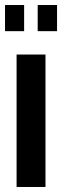

<svg xmlns="http://www.w3.org/2000/svg" viewBox="-23 -744 247 764"><path d="M43 0V-527H158V0ZM-3 -620V-724H73V-620ZM127 -620V-724H204V-620Z"/></svg>

Font: Archivo ExtraCondensed
Style: Bold
Weight: 700
Width: 2
Designer: Hector Gatti
Foundry: Omnibus-Type
Version: Version 2.001